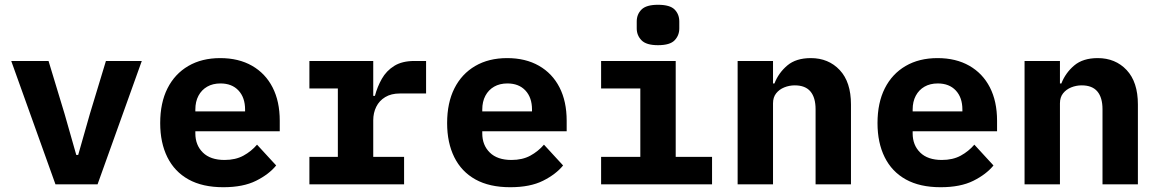

<svg xmlns="http://www.w3.org/2000/svg" viewBox="-20 -771 4840 803"><path d="M212 0 27 -516H183L250 -295L299 -123H307L356 -295L423 -516H573L388 0Z M914 12Q827 12 768.5 -20.5Q710 -53 680 -113.5Q650 -174 650 -256Q650 -341 680.5 -401.5Q711 -462 767.5 -495Q824 -528 901 -528Q978 -528 1034 -496Q1090 -464 1120 -405.5Q1150 -347 1150 -266V-222H797V-213Q797 -164 828.5 -133Q860 -102 919 -102Q965 -102 998 -120Q1031 -138 1055 -166L1135 -79Q1105 -42 1051 -15Q997 12 914 12ZM902 -422Q870 -422 846.5 -408.5Q823 -395 810 -370.5Q797 -346 797 -313V-305H1005V-313Q1005 -363 977.5 -392.5Q950 -422 902 -422Z M1274 -115H1393V-401H1274V-516H1541V-370H1548Q1558 -408 1577 -441.5Q1596 -475 1629 -495.5Q1662 -516 1713 -516H1762V-380H1652Q1616 -380 1591.1 -364.9Q1566.2 -349.9 1553.6 -324.4Q1541 -298.9 1541 -268V-115H1670V0H1274Z M2114 12Q2027 12 1968.5 -20.5Q1910 -53 1880 -113.5Q1850 -174 1850 -256Q1850 -341 1880.5 -401.5Q1911 -462 1967.5 -495Q2024 -528 2101 -528Q2178 -528 2234 -496Q2290 -464 2320 -405.5Q2350 -347 2350 -266V-222H1997V-213Q1997 -164 2028.5 -133Q2060 -102 2119 -102Q2165 -102 2198 -120Q2231 -138 2255 -166L2335 -79Q2305 -42 2251 -15Q2197 12 2114 12ZM2102 -422Q2070 -422 2046.5 -408.5Q2023 -395 2010 -370.5Q1997 -346 1997 -313V-305H2205V-313Q2205 -363 2177.5 -392.5Q2150 -422 2102 -422Z M2731.8 -582Q2683 -582 2663 -602.5Q2643 -623 2643 -652V-681Q2643 -711.2 2663 -731.1Q2683 -751 2731.8 -751Q2782 -751 2801.5 -731.1Q2821 -711.2 2821 -681V-652Q2821 -623 2801.5 -602.5Q2782 -582 2731.8 -582ZM2494 -115H2658V-401H2494V-516H2806V-115H2958V0H2494Z M3065 0V-516H3213V-422H3219Q3236 -466 3272.5 -497Q3309 -528 3371 -528Q3445 -528 3492 -478Q3539 -428 3539 -334V0H3391V-314Q3391 -363 3369.5 -388.5Q3348 -414 3304 -414Q3281 -414 3260 -405.5Q3239 -397 3226 -380.5Q3213 -364 3213 -339V0Z M3914 12Q3827 12 3768.5 -20.5Q3710 -53 3680 -113.5Q3650 -174 3650 -256Q3650 -341 3680.5 -401.5Q3711 -462 3767.5 -495Q3824 -528 3901 -528Q3978 -528 4034 -496Q4090 -464 4120 -405.5Q4150 -347 4150 -266V-222H3797V-213Q3797 -164 3828.5 -133Q3860 -102 3919 -102Q3965 -102 3998 -120Q4031 -138 4055 -166L4135 -79Q4105 -42 4051 -15Q3997 12 3914 12ZM3902 -422Q3870 -422 3846.5 -408.5Q3823 -395 3810 -370.5Q3797 -346 3797 -313V-305H4005V-313Q4005 -363 3977.5 -392.5Q3950 -422 3902 -422Z M4265 0V-516H4413V-422H4419Q4436 -466 4472.5 -497Q4509 -528 4571 -528Q4645 -528 4692 -478Q4739 -428 4739 -334V0H4591V-314Q4591 -363 4569.5 -388.5Q4548 -414 4504 -414Q4481 -414 4460 -405.5Q4439 -397 4426 -380.5Q4413 -364 4413 -339V0Z"/></svg>

Font: Lilex
Style: Regular
Weight: 400
Monospace: yes
Designer: Mike Abbink, Paul van der Laan, Pieter van Rosmalen, Mikhael Khrustik
Foundry: Mikhael Khrustik
Version: Version 2.510